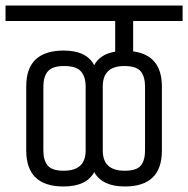

<svg xmlns="http://www.w3.org/2000/svg" viewBox="-44 -670 681 695"><path d="M328 -357V-125Q328 -52 407 -52Q451 -52 466 -71Q481 -90 481 -125V-357Q481 -392 465.5 -411.5Q450 -431 406 -431Q328 -431 328 -357ZM113 -357V-125Q113 -90 128.5 -71Q144 -52 187 -52Q266 -52 266 -125V-357Q266 -392 249 -411.5Q232 -431 188.5 -431Q145 -431 129 -411.5Q113 -392 113 -357ZM542 -357V-125Q542 5 408 5Q326 5 297 -47Q269 5 186 5Q51 5 51 -125V-358Q51 -487 187 -487Q269 -487 297 -434Q318 -474 373 -483V-594H-24V-650H617V-594H438V-484Q542 -470 542 -357Z"/></svg>

Font: Khand
Style: Regular
Weight: 400
Designer: Devanagari: Sanchit Sawaria, Jyotish Sonowal; Latin: Satya Rajpurohit
Foundry: Indian Type Foundry
Version: Version 1.100;PS 1.0;hotconv 1.0.78;makeotf.lib2.5.61930; tt